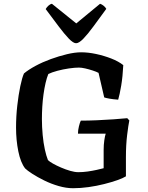

<svg xmlns="http://www.w3.org/2000/svg" viewBox="-20 -997 786 1017"><path d="M367 0Q331 0 291 -11.5Q251 -23 214.5 -41Q178 -59 151 -76.5Q124 -94 113 -105Q89 -136 77 -195.5Q65 -255 65 -321Q65 -380 71.5 -437.5Q78 -495 87.5 -540.5Q97 -586 107 -608Q131 -628 168 -648Q205 -668 249 -684Q293 -700 335 -710Q377 -720 410 -720Q447 -720 489 -711Q531 -702 569.5 -687Q608 -672 633 -652Q630 -591 622 -543.5Q614 -496 606 -469Q579 -471 559.5 -474.5Q540 -478 532 -481L502 -611Q491 -617 471 -623.5Q451 -630 431.5 -634.5Q412 -639 398 -639Q376 -639 345 -634.5Q314 -630 284 -622Q254 -614 236 -605Q228 -586 221.5 -558Q215 -530 210.5 -497.5Q206 -465 204 -431.5Q202 -398 202 -367Q202 -325 206 -282.5Q210 -240 217.5 -205.5Q225 -171 234 -149Q242 -141 260.5 -130.5Q279 -120 303.5 -109.5Q328 -99 352 -92Q376 -85 395 -85Q419 -85 444 -88.5Q469 -92 491.5 -97Q514 -102 529 -106V-203Q529 -230 532.5 -254Q536 -278 540 -289H393Q393 -307 398 -327.5Q403 -348 408 -358Q448 -358 493.5 -360Q539 -362 581.5 -365Q624 -368 654 -371L665 -359Q660 -335 653.5 -282.5Q647 -230 647 -164V-63Q631 -53 601 -42.5Q571 -32 531.5 -22Q492 -12 449.5 -6Q407 0 367 0ZM383 -768Q368 -768 344.5 -792.5Q321 -817 290.5 -857.5Q260 -898 222 -949Q227 -958 236 -966.5Q245 -975 255 -977L384 -873L510 -977Q520 -974 529.5 -966Q539 -958 543 -950Q505 -898 474.5 -856.5Q444 -815 421 -791.5Q398 -768 383 -768Z"/></svg>

Font: Texturina 12pt SemiBold
Style: Regular
Weight: 600
Designer: Guillermo Torres Carreño
Foundry: Omnibus-Type
Version: Version 1.002